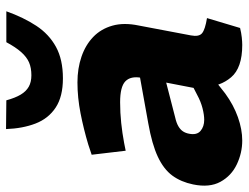

<svg xmlns="http://www.w3.org/2000/svg" viewBox="-114 -684 804 621"><g transform="rotate(-90 287.5 -374.0)"><path d="M507 1Q491 5 476.5 6.5Q462 8 452 8Q378 8 347.5 -28Q317 -64 317 -114L311 -138L346 -319Q352 -353 334.5 -370Q317 -387 267 -387Q233 -387 200 -383.5Q167 -380 135 -374L110 -369L97 -479L130 -490Q180 -505 231 -515Q282 -525 331 -525Q376 -525 414 -512Q452 -499 478 -474Q504 -449 514.5 -412Q525 -375 515 -327L483 -158Q478 -132 490 -122Q502 -112 539 -106ZM143 8Q103 8 66 -9.5Q29 -27 9.5 -62.5Q-10 -98 1 -151Q9 -190 29.5 -218Q50 -246 90.5 -265Q131 -284 199 -296L360 -325L342 -241L218 -209Q200 -205 189 -198.5Q178 -192 172.5 -183.5Q167 -175 165 -164Q160 -139 174 -127Q188 -115 210 -115Q226 -115 247.5 -120.5Q269 -126 291 -138L328 -157L351 -91L295 -47Q258 -20 218.5 -6Q179 8 143 8ZM344 -572Q285 -572 249.5 -595.5Q214 -619 198 -660.5Q182 -702 180 -756L273 -755Q281 -726 291.5 -708.5Q302 -691 317 -682.5Q332 -674 354 -674Q378 -674 395.5 -681.5Q413 -689 429 -707Q445 -725 461 -755H561Q541 -699 514 -658Q487 -617 446 -594.5Q405 -572 344 -572Z"/></g></svg>

Font: REM
Style: Bold Italic
Weight: 700
Italic angle: -11°
Designer: Octavio Pardo
Foundry: Ashler Design
Version: Version 1.005;gftools[0.9.28]